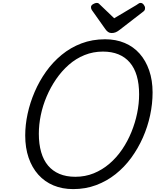

<svg xmlns="http://www.w3.org/2000/svg" viewBox="-20 -1286 1073 1325"><path d="M485 19Q410 19 349 -6.5Q288 -32 244.5 -80.5Q201 -129 177.5 -197.5Q154 -266 154 -351Q154 -424 170.5 -500.5Q187 -577 219 -651.5Q251 -726 297.5 -791.5Q344 -857 405.5 -907.5Q467 -958 542 -986.5Q617 -1015 705 -1015Q780 -1015 840.5 -989.5Q901 -964 943.5 -916Q986 -868 1009.5 -800Q1033 -732 1033 -648Q1033 -570 1016 -490.5Q999 -411 966 -336.5Q933 -262 886 -197.5Q839 -133 778 -84.5Q717 -36 643.5 -8.5Q570 19 485 19ZM500 -66Q568 -66 627 -90Q686 -114 735.5 -156.5Q785 -199 823 -255Q861 -311 887 -375Q913 -439 926.5 -505Q940 -571 940 -635Q940 -707 924 -762Q908 -817 876 -854.5Q844 -892 797.5 -911Q751 -930 690 -930Q623 -930 563.5 -906Q504 -882 455 -839Q406 -796 367.5 -740Q329 -684 302 -620.5Q275 -557 261.5 -491.5Q248 -426 248 -363Q248 -292 264 -236.5Q280 -181 311.5 -143.5Q343 -106 390 -86Q437 -66 500 -66ZM950 -1266Q962 -1266 971.5 -1254Q981 -1242 981 -1231Q981 -1221 978 -1216Q975 -1211 970 -1207L807 -1081Q792 -1069 779 -1063.5Q766 -1058 750 -1058Q737 -1058 726.5 -1065Q716 -1072 707 -1085L615 -1215Q610 -1223 609 -1228Q608 -1233 608 -1237Q608 -1249 622.5 -1257.5Q637 -1266 647 -1266Q657 -1266 662 -1261.5Q667 -1257 674 -1250L768 -1160L921 -1251Q928 -1255 935 -1260.5Q942 -1266 950 -1266Z"/></svg>

Font: Playwrite MX
Style: Regular
Weight: 400
Designer: Veronika Burian, José Scaglione
Foundry: TypeTogether
Version: Version 1.002